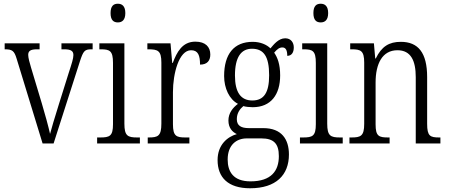

<svg xmlns="http://www.w3.org/2000/svg" viewBox="-20 -768 2402 1028"><path d="M69 -454 208 0H267L408 -440C426 -495 433 -504 469 -504H476V-536H309V-504H324C360 -504 373 -495 373 -473C373 -455 364 -427 348 -378L295 -209C272 -136 255 -78 248 -51C240 -88 220 -161 204 -214L146 -407C139 -430 131 -459 131 -474C131 -495 143 -504 178 -504H192V-536H5V-504C45 -504 56 -497 69 -454Z M611 -648C633 -648 651 -660 651 -698C651 -736 633 -748 611 -748C588 -748 572 -736 572 -698C572 -660 588 -648 611 -648ZM500 0H729V-32H715C664 -32 646 -40 646 -106V-536H512V-504H520C568 -504 585 -496 585 -431V-103C585 -39 567 -32 516 -32H500Z M771 0H994V-32H974C925 -32 906 -38 906 -103V-275C906 -374 938 -499 1003 -499C1041 -499 1051 -471 1051 -422C1090 -422 1106 -444 1106 -476C1106 -517 1080 -545 1026 -545C956 -545 927 -489 905 -431H902L893 -536H769V-504H774C825 -504 844 -497 844 -433V-106C844 -39 825 -32 776 -32H771Z M1319 240C1458 240 1527 169 1527 59C1527 -22 1488 -82 1390 -82H1313C1271 -82 1248 -95 1248 -130C1248 -163 1265 -185 1283 -200C1294 -196 1319 -194 1333 -194C1431 -194 1480 -262 1480 -364C1480 -424 1466 -460 1448 -486C1464 -505 1476 -514 1492 -514C1511 -514 1518 -497 1518 -469C1542 -469 1553 -488 1553 -514C1553 -540 1538 -563 1507 -563C1471 -563 1445 -529 1428 -509C1408 -529 1374 -544 1333 -544C1233 -544 1180 -479 1180 -361C1180 -295 1208 -236 1254 -212C1226 -191 1203 -162 1203 -123C1203 -82 1225 -61 1248 -50C1198 -36 1145 7 1145 89C1145 182 1201 240 1319 240ZM1331 -230C1269 -230 1238 -274 1238 -364C1238 -462 1271 -507 1329 -507C1392 -507 1421 -466 1421 -365C1421 -272 1393 -230 1331 -230ZM1321 203C1229 203 1199 151 1199 86C1199 8 1246 -27 1301 -27H1379C1445 -27 1473 0 1473 68C1473 146 1433 203 1321 203Z M1697 -648C1719 -648 1737 -660 1737 -698C1737 -736 1719 -748 1697 -748C1674 -748 1658 -736 1658 -698C1658 -660 1674 -648 1697 -648ZM1586 0H1815V-32H1801C1750 -32 1732 -40 1732 -106V-536H1598V-504H1606C1654 -504 1671 -496 1671 -431V-103C1671 -39 1653 -32 1602 -32H1586Z M1851 0H2066V-32H2059C2009 -32 1991 -38 1991 -102V-326C1991 -427 2027 -499 2108 -499C2180 -499 2206 -443 2206 -355V0H2338V-32H2332C2283 -32 2267 -39 2267 -105V-355C2267 -486 2219 -544 2126 -544C2063 -544 2023 -519 1992 -455H1989L1982 -536H1855V-504H1863C1911 -504 1930 -497 1930 -433V-105C1930 -39 1911 -32 1861 -32H1851Z"/></svg>

Font: Noto Serif Thai Condensed Light
Style: Regular
Weight: 300
Width: 3
Designer: Monotype Design Team
Foundry: Monotype Imaging Inc.
Version: Version 2.002